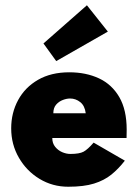

<svg xmlns="http://www.w3.org/2000/svg" viewBox="-20 -697 522 729"><path d="M239 12Q179.5 12 130.2 -17.8Q81 -47.5 51.8 -98Q22.5 -148.5 22.5 -209.5Q22.5 -268.5 48.8 -317Q75 -365.5 124.5 -394Q174 -422.5 243 -422.5Q306.5 -422.5 355.8 -399.5Q405 -376.5 433 -328.2Q461 -280 461 -204.5L460.5 -173H178.5Q178.5 -153 189.5 -139.5Q200.5 -126 216.2 -119.2Q232 -112.5 247 -112.5Q281.5 -112.5 297.2 -121Q313 -129.5 335.5 -155.5L454 -87Q430 -56 402.8 -34Q375.5 -12 337 0Q298.5 12 239 12ZM305.5 -267Q302 -295.5 284.8 -309.2Q267.5 -323 246 -323Q233.5 -323 218.8 -317.5Q204 -312 193.2 -299.8Q182.5 -287.5 182.5 -267ZM193.5 -465 145 -532 310 -677 389.5 -577Z"/></svg>

Font: Lucymar Sans ExtraBold
Style: Regular
Weight: 800
Foundry: The League of Moveable Type (original font) / Main changes by Cristiano Sobral with portions from Mirco Monsees
Version: Version 2.001;August 30, 2020;FontCreator 13.0.0.2681 64-bit